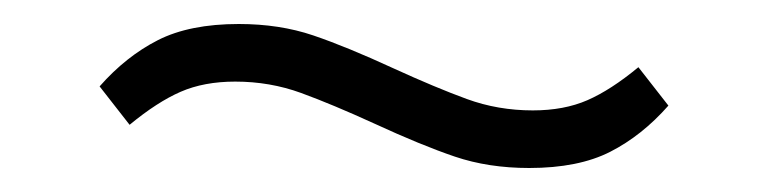

<svg xmlns="http://www.w3.org/2000/svg" viewBox="-20 -385 640 160"><path d="M421 -245Q387 -245 359 -254.5Q331 -264 292 -282Q257 -298 231 -307.5Q205 -317 176 -317Q150 -317 130.5 -308.5Q111 -300 88 -281L63 -313Q85 -338 111.5 -351.5Q138 -365 179 -365Q213 -365 241 -355.5Q269 -346 308 -328Q343 -312 369 -302.5Q395 -293 424 -293Q450 -293 469.5 -301.5Q489 -310 512 -329L537 -297Q515 -272 488.5 -258.5Q462 -245 421 -245Z"/></svg>

Font: IBM Plex Thai Light
Style: Regular
Weight: 300
Designer: Mike Abbink, Paul van der Laan, Pieter van Rosmalen, Ben Mitchell, Mark Frömberg
Foundry: Bold Monday
Version: Version 1.0